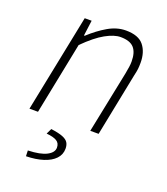

<svg xmlns="http://www.w3.org/2000/svg" viewBox="-131 -584 771 887"><g transform="rotate(20 255.0 -140.0)"><path d="M40 0 137 -480H171L161 -404H165Q206 -442 249 -467Q292 -492 336 -492Q398 -492 424 -459.5Q450 -427 450 -375Q450 -357 448.5 -344Q447 -331 442 -310L380 0H339L401 -304Q405 -327 407 -339.5Q409 -352 409 -366Q409 -411 389 -433Q369 -455 323 -455Q292 -455 249.5 -431.5Q207 -408 153 -354L82 0ZM100 212 99 184Q160 182 190.5 166Q221 150 221 126Q221 104 204.5 94Q188 84 154 81L167 54Q205 59 225 67Q245 75 252.5 87Q260 99 260 117Q260 146 240 167Q220 188 184 199.5Q148 211 100 212Z"/></g></svg>

Font: Source Sans 3 ExtraLight Light
Style: Italic
Weight: 300
Italic angle: -11°
Version: Version 3.052;hotconv 1.1.0;makeotfexe 2.6.0